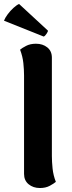

<svg xmlns="http://www.w3.org/2000/svg" viewBox="-38 -931 364 966"><path d="M163 15Q129 15 106 -4Q83 -23 83 -56V-551Q83 -580 79.5 -613.5Q76 -647 63 -681Q72 -689 93 -700Q114 -711 143 -711Q177 -711 200 -692.5Q223 -674 223 -641V-146Q223 -118 226.5 -83.5Q230 -49 243 -16Q234 -8 213 3.5Q192 15 163 15ZM-18 -827Q-12 -842 1 -859.5Q14 -877 30 -891.5Q46 -906 58 -911L203 -777Q204 -773 196.5 -761.5Q189 -750 182 -747Z"/></svg>

Font: Arima Thin
Style: Regular
Weight: 100
Designer: Joana Correia and Natanael Gama
Foundry: NDISCOVER
Version: Version 1.101;gftools[0.9.23]